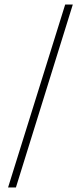

<svg xmlns="http://www.w3.org/2000/svg" viewBox="-20 -772 350 844"><path d="M15.5 52 266.5 -752H300L50 52Z"/></svg>

Font: Imbue Thin 10pt Light
Style: Regular
Weight: 300
Version: Version 1.102